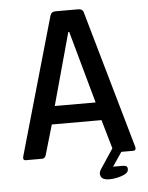

<svg xmlns="http://www.w3.org/2000/svg" viewBox="-54 -687 654 847"><g transform="rotate(-5 273.5 -263.5)"><path d="M511 0H459L417 62H457Q471 62 476 65.5Q481 69 481 79Q481 96 452.5 106Q424 116 395.5 116Q367 116 359 100.5Q351 85 364 67L421 -19L384 -147H164L126 -17Q122 0 108 0H36Q22 0 26 -17L200 -626Q205 -643 224 -643H324Q344 -643 348 -626L522 -17Q526 0 511 0ZM184 -227H365L276 -547H272Z"/></g></svg>

Font: Rajdhani SemiBold
Style: Regular
Weight: 600
Designer: Satya Rajpurohit, Jyotish Sonowal
Foundry: Indian Type Foundry
Version: Version 1.201 February 1, 2022